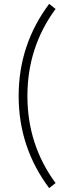

<svg xmlns="http://www.w3.org/2000/svg" viewBox="-20 -784 328 988"><path d="M233 184Q76 -26 76 -290Q76 -554 233 -764L266 -738Q121 -541 121 -290Q121 -39 266 158Z"/></svg>

Font: Oxanium ExtraLight ExtraLight
Style: Regular
Weight: 250
Version: Version 2.000